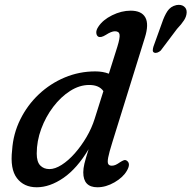

<svg xmlns="http://www.w3.org/2000/svg" viewBox="-20 -762 790 792"><path d="M577.5 -606.5 443.5 -175.5Q430 -132.5 426.2 -112Q422.5 -91.5 426.8 -85Q431 -78.5 441 -78.5Q449.5 -78.5 457.5 -82.2Q465.5 -86 475.5 -93Q484 -98.5 490.8 -101Q497.5 -103.5 504 -98.5Q520 -86.5 503.5 -58Q488 -30.5 452.5 -10Q417 10.5 382 10.5Q323.5 10.5 323.5 -51Q323.5 -67 328.2 -87Q333 -107 345.5 -146.5Q298 -67 241.8 -28.2Q185.5 10.5 131.5 10.5Q78.5 10.5 49.8 -27.2Q21 -65 30 -143Q34.5 -210.5 63.8 -269.5Q93 -328.5 140.2 -373Q187.5 -417.5 247.2 -442.5Q307 -467.5 373 -467.5Q404.5 -467.5 429 -458L464 -569Q475.5 -606 473.2 -619.5Q471 -633 454 -633Q439.5 -633 416.5 -618Q395.5 -605 385 -611Q378 -615.5 377.2 -626.8Q376.5 -638 385.5 -651.5Q404 -680 442.5 -699Q481 -718 519 -718Q564 -718 579.5 -690Q595 -662 577.5 -606.5ZM131.5 -128.5Q131.5 -94.5 146 -79.5Q160.5 -64.5 184 -64.5Q207 -64.5 234.5 -82Q262 -99.5 288.5 -129.5Q315 -159.5 336.8 -196.5Q358.5 -233.5 370.5 -272L406.5 -386Q389 -411.5 348 -411.5Q308 -411.5 269.5 -387Q231 -362.5 199.8 -321.5Q168.5 -280.5 150 -230.2Q131.5 -180 131.5 -128.5ZM648 -667Q658 -697 670.8 -716.2Q683.5 -735.5 707.5 -741Q727 -744.5 738.8 -735.5Q750.5 -726.5 750 -711Q749.5 -694.5 739.2 -678.5Q729 -662.5 710 -642.5L643 -553.5Q637 -548 629.5 -545.2Q622 -542.5 616 -545Q610 -547.5 610.2 -554.8Q610.5 -562 613 -570Z"/></svg>

Font: Fraunces 9pt S100
Style: Italic
Weight: 400
Italic angle: -16°
Version: Version 1.000; ttfautohint (v1.8.3)